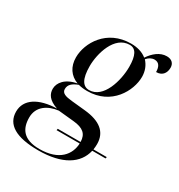

<svg xmlns="http://www.w3.org/2000/svg" viewBox="-239 -715 1015 1086"><g transform="rotate(30 268.5 -172.5)"><path d="M170 240C326 240 415 182 436 89H523L525 79H438C440 68 441 55 441 43C441 -37 385 -78 286 -88L196 -97C154 -101 127 -109 127 -136C127 -165 147 -182 184 -196C202 -191 222 -189 242 -189C400 -189 471 -323 471 -413C471 -451 458 -483 435 -508C448 -524 466 -534 484 -534C515 -534 526 -509 526 -477C571 -477 585 -510 585 -539C585 -566 568 -585 535 -585C490 -585 453 -553 427 -514C400 -536 364 -546 324 -546C166 -546 92 -417 92 -323C92 -263 121 -219 174 -199C100 -186 67 -143 67 -103C67 -70 84 -38 144 -18C26 -15 -48 32 -48 112C-48 196 24 240 170 240ZM248 -199C208 -199 184 -234 184 -319C184 -399 221 -536 321 -536C361 -536 380 -500 380 -426C380 -336 341 -199 248 -199ZM203 89H354C351 161 301 230 172 230C67 230 33 178 33 104C33 32 91 -5 159 -13L261 -3C324 3 353 27 354 79H205Z"/></g></svg>

Font: Noto Serif Display
Style: Italic
Weight: 400
Italic angle: -12°
Designer: Monotype Design Team
Foundry: Monotype Imaging Inc.
Version: Version 2.009